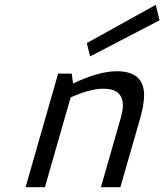

<svg xmlns="http://www.w3.org/2000/svg" viewBox="-20 -775 681 795"><path d="M220.7 -470.2H276.9L282.7 -429.2Q388.7 -480 463.9 -480Q576.7 -480 576.7 -380.4Q576.7 -341.3 559.1 -280.8L478.5 0H397.9L479.5 -284.7Q488.8 -317.9 488.8 -338.4Q488.8 -407.7 408.2 -407.7Q352.5 -407.7 272.5 -371.6L166 0H85.9ZM625 -754.9 640.6 -690.9 353 -541.5 339.4 -596.7Z"/></svg>

Font: Cantarell
Style: Italic
Weight: 400
Italic angle: -16°
Designer: Dave Crossland
Version: Version 1.004